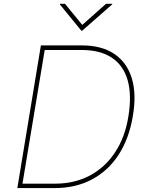

<svg xmlns="http://www.w3.org/2000/svg" viewBox="-20 -959 754 979"><path d="M258.8 0H79.1L84 -22.5H262.7Q361.8 -22.9 439.5 -64.7Q517.1 -106.4 567.6 -183.6Q618.2 -260.7 634.8 -366.2Q652.3 -474.6 630.9 -550Q609.4 -625.5 549.8 -665Q490.2 -704.6 393.6 -704.1H196.3L200.2 -727.5H397.5Q498 -727.5 562.5 -684.3Q627 -641.1 651.9 -560.3Q676.8 -479.5 657.2 -366.2Q637.7 -250.5 584 -168.7Q530.3 -86.9 447.8 -43.5Q365.2 0 258.8 0ZM211.9 -727.5 90.8 0H68.4L188.5 -727.5ZM311.5 -939.5 399.4 -832 520.5 -939.5H552.7L551.8 -936.5L399.4 -802.7H394.5L285.2 -936.5L286.1 -939.5Z"/></svg>

Font: Inter Tight Thin
Style: Italic
Weight: 250
Italic angle: -9.39999°
Designer: Rasmus Andersson
Foundry: rsms
Version: Version 3.004